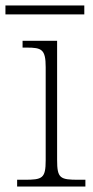

<svg xmlns="http://www.w3.org/2000/svg" viewBox="-34 -686 342 706"><path d="M-14 -633H276V-666H-14ZM29 0H280V-25H255C187 -25 176 -30 176 -98V-536H49V-511H64C119 -511 134 -505 134 -439V-97C134 -30 122 -25 56 -25H29Z"/></svg>

Font: Noto Serif Georgian ExtraLight
Style: Regular
Weight: 200
Designer: Monotype Design Team, Akaki Razmadze
Foundry: Google LLC
Version: Version 2.003